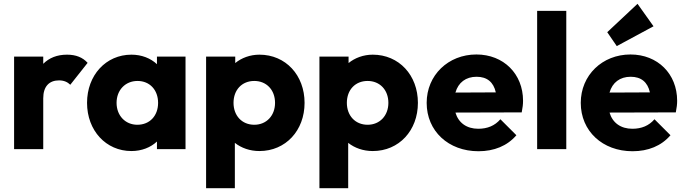

<svg xmlns="http://www.w3.org/2000/svg" viewBox="-20 -783 3595 1008"><path d="M54 0H207V-267C207 -330 239 -361 290 -361C316 -361 335 -352 349 -338L440 -453C414 -482 378 -496 332 -496C279 -496 238 -479 207 -448V-486H54Z M670 10C724 10 771 -9 804 -40V0H954V-486H804V-446C771 -477 724 -496 670 -496C536 -496 437 -388 437 -243C437 -98 536 10 670 10ZM592 -243C592 -310 638 -358 702 -358C766 -358 810 -311 810 -243C810 -175 766 -128 701 -128C638 -128 592 -176 592 -243Z M1342 10C1480 10 1579 -98 1579 -243C1579 -388 1480 -496 1342 -496C1293 -496 1248 -479 1215 -452V-486H1062V205H1213V-33C1247 -6 1292 10 1342 10ZM1206 -243C1206 -311 1250 -358 1315 -358C1379 -358 1424 -311 1424 -243C1424 -176 1379 -128 1315 -128C1250 -128 1206 -176 1206 -243Z M1937 10C2075 10 2174 -98 2174 -243C2174 -388 2075 -496 1937 -496C1888 -496 1843 -479 1810 -452V-486H1657V205H1808V-33C1842 -6 1887 10 1937 10ZM1801 -243C1801 -311 1845 -358 1910 -358C1974 -358 2019 -311 2019 -243C2019 -176 1974 -128 1910 -128C1845 -128 1801 -176 1801 -243Z M2492 11C2574 11 2643 -17 2691 -73L2607 -157C2578 -123 2539 -107 2491 -107C2430 -107 2387 -138 2371 -192L2719 -193C2724 -218 2726 -236 2726 -254C2726 -395 2624 -497 2481 -497C2333 -497 2220 -388 2220 -243C2220 -95 2334 11 2492 11ZM2371 -297C2386 -350 2426 -380 2482 -380C2537 -380 2571 -352 2583 -298Z M2800 0H2953V-726H2800Z M3301 11C3383 11 3452 -17 3500 -73L3416 -157C3387 -123 3348 -107 3300 -107C3239 -107 3196 -138 3180 -192L3528 -193C3533 -218 3535 -236 3535 -254C3535 -395 3433 -497 3290 -497C3142 -497 3029 -388 3029 -243C3029 -95 3143 11 3301 11ZM3168 -614 3218 -541 3411 -645 3327 -763ZM3180 -297C3195 -350 3235 -380 3291 -380C3346 -380 3380 -352 3392 -298Z"/></svg>

Font: MV Cash
Style: Bold
Weight: 700
Designer: Rodrigo Fuenzalida
Foundry: fragTYPE
Version: Version 1.100;Glyphs 3.1.2 (3151)